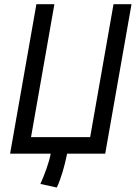

<svg xmlns="http://www.w3.org/2000/svg" viewBox="-20 -713 630 891"><path d="M243.7 157.2C263.2 115.7 280.3 56.6 291.5 0H468.3L590.3 -693.4H506.8L398.4 -76.7H124L232.4 -693.4H148.9L26.9 0H215.3C207.5 42 187.5 95.7 167.5 140.6Z"/></svg>

Font: Cascadia Code SemiLight
Style: Italic
Weight: 350
Italic angle: -10°
Monospace: yes
Designer: Aaron Bell
Foundry: Saja Typeworks
Version: Version 2404.023